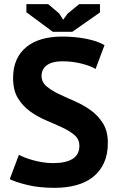

<svg xmlns="http://www.w3.org/2000/svg" viewBox="-20 -890 570 924"><path d="M27 0ZM362 -188Q362 -220 338.5 -240Q315 -260 279.5 -276.5Q244 -293 202.5 -310.5Q161 -328 125.5 -353.5Q90 -379 66.5 -417Q43 -455 43 -514Q43 -565 60 -602.5Q77 -640 108.5 -665Q140 -690 183 -702Q226 -714 279 -714Q340 -714 394 -703.5Q448 -693 483 -673L440 -558Q418 -572 374 -583.5Q330 -595 279 -595Q231 -595 205.5 -576Q180 -557 180 -525Q180 -495 203.5 -475Q227 -455 262.5 -438Q298 -421 339.5 -403Q381 -385 416.5 -359.5Q452 -334 475.5 -296.5Q499 -259 499 -203Q499 -147 480.5 -106.5Q462 -66 428.5 -39Q395 -12 347.5 1Q300 14 243 14Q168 14 111 0Q54 -14 27 -28L71 -145Q82 -139 99.5 -132Q117 -125 139 -119Q161 -113 185.5 -109Q210 -105 236 -105Q297 -105 329.5 -125.5Q362 -146 362 -188ZM328 -737H234L107 -831V-870H212L265 -825L284 -795L305 -824L361 -870H461V-830Z"/></svg>

Font: PT Sans
Style: Bold
Weight: 700
Version: Version 2.003W OFL; ttfautohint (v1.6)